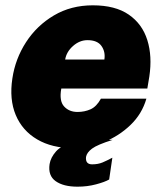

<svg xmlns="http://www.w3.org/2000/svg" viewBox="-20 -547 610 722"><path d="M255.5 10Q175.5 10 119.8 -22.8Q64 -55.5 39.2 -114.5Q14.5 -173.5 26.5 -252Q37.5 -326 78 -388.5Q118.5 -451 182.8 -489Q247 -527 329 -527Q413.5 -527 464.2 -492Q515 -457 534 -396.2Q553 -335.5 541.5 -259L534 -214H210.5Q202 -167.5 221 -146.8Q240 -126 271.5 -126Q298 -126 320.5 -136Q343 -146 359.5 -176H530.5Q514 -118.5 470.5 -76.8Q427 -35 370 -12.5Q313 10 255.5 10ZM225 -323H372.5Q377 -352.5 361.5 -374.2Q346 -396 309 -396Q279.5 -396 254.8 -374.2Q230 -352.5 225 -323ZM271.5 155Q218.5 155 189.2 134.2Q160 113.5 166.5 70Q170.5 45 191 22Q211.5 -1 270.5 -21H403.5Q346 -3 326.2 11.8Q306.5 26.5 303.5 43Q300.5 71 326.5 71Q348.5 71 365.8 63.8Q383 56.5 402.5 46L390.5 128Q374 137.5 341.2 146.2Q308.5 155 271.5 155Z"/></svg>

Font: Public Sans Black
Style: Italic
Weight: 900
Italic angle: -8°
Designer: The Public Sans project authors (U.S. Web Design System). Libre Franklin designed by Pablo Impallari and Rodrigo Fuenzal
Version: Version 1.007; ttfautohint (v1.8.1) -l 8 -r 50 -G 200 -x 14 